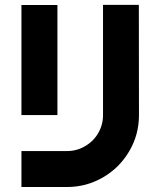

<svg xmlns="http://www.w3.org/2000/svg" viewBox="-20 -749 642 769"><path d="M65.9 -144H248.5Q288.1 -144 320.8 -163.6Q354 -182.6 373.3 -215.8Q392.6 -249 392.6 -288.1V-729.5H536.1L536.6 -288.1Q536.6 -209.5 498 -144Q459 -77.1 392.6 -38.6Q326.2 0 248.5 0H65.9ZM65.9 -729H210V-288.1H65.9Z"/></svg>

Font: Hack
Style: Bold
Weight: 700
Monospace: yes
Designer: Christopher Simpkins
Foundry: Christopher Simpkins
Version: Version 2.017